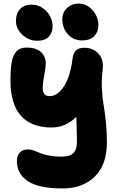

<svg xmlns="http://www.w3.org/2000/svg" viewBox="-20 -829 663 1069"><path d="M436 -604Q389.6 -604 358.4 -637.7Q327.1 -671.4 327.1 -723.1Q327.1 -760.3 353.5 -784.7Q379.9 -809.1 418 -809.1Q450.2 -809.1 476.1 -790Q502 -771 514.9 -743.7Q527.8 -716.3 527.8 -689Q527.8 -652.8 505.4 -628.4Q482.9 -604 436 -604ZM187 -602.1Q139.6 -602.1 104.2 -635.7Q68.8 -669.4 68.8 -711.9Q68.8 -754.4 92 -778.8Q115.2 -803.2 155.8 -803.2Q190.9 -803.2 218.5 -783.7Q246.1 -764.2 259.5 -737.1Q272.9 -710 272.9 -682.1Q272.9 -648.4 252 -625.2Q231 -602.1 187 -602.1ZM329.1 220.2Q195.3 220.2 134.8 179.4Q74.2 138.7 74.2 68.8Q74.2 36.6 90.6 19.8Q106.9 2.9 137.2 2.9Q151.9 2.9 169.4 9.3Q187 15.6 202.9 22.9Q218.8 30.3 250.7 36.6Q282.7 43 323.2 43Q368.7 43 388.4 23.4Q408.2 3.9 408.2 -36.1Q408.2 -62.5 407.7 -87.6Q407.2 -112.8 406.2 -138.9Q405.3 -165 404.8 -178.2Q345.7 -119.1 266.1 -119.1Q156.2 -119.1 97.2 -183.8Q38.1 -248.5 38.1 -383.8Q38.1 -439 43.9 -475.3Q49.8 -511.7 62.3 -530.8Q74.7 -549.8 90.3 -556.9Q106 -564 128.9 -564Q182.6 -564 208.7 -538.6Q234.9 -513.2 234.9 -476.1Q234.9 -460.4 230.2 -433.1Q225.6 -405.8 221.9 -383.8Q218.3 -361.8 217.8 -340.1Q217.3 -318.4 226.6 -306.2Q235.8 -293.9 255.9 -293.9Q289.6 -293.9 316.9 -323.5Q344.2 -353 360.6 -398.9Q377 -444.8 383.8 -501Q387.7 -533.7 402.8 -548.3Q418 -563 450.2 -563Q498 -563 528.1 -530.5Q558.1 -498 551.8 -440.9Q544.4 -387.7 547.4 -333.7Q550.3 -279.8 556.4 -247.1Q562.5 -214.4 568.8 -156.2Q575.2 -98.1 575.2 -36.1Q575.2 88.4 507.6 154.3Q439.9 220.2 329.1 220.2Z"/></svg>

Font: Shantell Sans Bouncy
Style: Regular
Weight: 800
Designer: Stephen Nixon, Anya Danilova, Shantell Martin
Foundry: Arrow Type
Version: Version 1.006;[9816181b4]